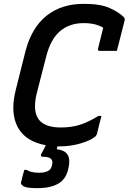

<svg xmlns="http://www.w3.org/2000/svg" viewBox="-20 -740 668 997"><path d="M291 20Q285 20 279 20Q278 22 277 25L275 35Q313 39 329 60.5Q345 82 337 125Q327 186 286 211.5Q245 237 174 237Q119 237 103 227.5Q87 218 89 208Q94 188 98 172Q102 156 106 142H118Q141 157 183 157Q211 157 229 148Q247 139 251 114Q255 94 244 84Q233 74 202 74Q189 74 194 60Q200 49 206 37.5Q212 26 218 14Q112 -5 72 -80Q32 -155 62 -274L112 -473Q144 -597 222.5 -659Q301 -721 418 -720Q501 -720 549 -698.5Q597 -677 623 -651Q630 -644 627 -633Q618 -599 607.5 -556.5Q597 -514 587 -476H497Q486 -476 489 -487Q495 -512 501.5 -538Q508 -564 516 -596Q477 -620 414 -620Q341 -620 291.5 -578Q242 -536 219 -443L171 -256Q147 -158 185 -115Q202 -96 230 -87Q258 -78 295 -78Q351 -78 395 -92Q439 -106 491 -138H507Q501 -114 495 -92Q489 -70 484 -47Q481 -36 475 -31Q449 -10 397.5 5Q346 20 291 20Z"/></svg>

Font: Recursive Sn Lnr St Med
Style: Italic
Weight: 500
Italic angle: -15°
Version: Version 1.079;hotconv 1.0.112;makeotfexe 2.5.65598; ttfautoh